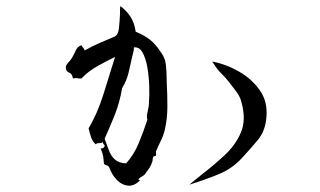

<svg xmlns="http://www.w3.org/2000/svg" viewBox="-20 -582 1040 624"><path d="M521 -348Q521 -339 521.5 -330Q522 -321 522 -311Q524 -276 524 -236.5Q524 -197 516 -162Q512 -143 502.5 -124Q493 -105 487 -90Q487 -88 487 -84Q488 -79 487 -77Q486 -75 482.5 -74.5Q479 -74 478 -72Q476 -68 476 -62.5Q476 -57 474 -54Q472 -46 465 -35.5Q458 -25 454 -20Q450 -13 442 -9Q434 -5 430 1Q429 2 432 3Q435 4 436 3Q417 23 397 21.5Q377 20 360.5 3.5Q344 -13 335 -38Q332 -43 327 -44.5Q322 -46 318 -49Q317 -63 315.5 -73Q314 -83 307 -100Q312 -99 314.5 -100.5Q317 -102 318 -104Q319 -105 320 -106Q321 -110 317 -113Q314 -117 314 -121Q312 -117 304 -117Q300 -117 297 -116.5Q294 -116 291 -113Q280 -123 275.5 -137.5Q271 -152 268 -165Q296 -212 315.5 -273.5Q335 -335 354 -397Q329 -385 297.5 -367.5Q266 -350 245 -327Q240 -327 237 -327Q234 -327 231 -328Q227 -328 224 -328Q221 -328 217 -327Q215 -342 204.5 -346Q194 -350 194 -363Q194 -368 196.5 -371.5Q199 -375 202 -379Q205 -382 208 -385.5Q211 -389 214 -394Q221 -406 226.5 -418.5Q232 -431 245 -435Q247 -430 250.5 -426.5Q254 -423 255 -418Q276 -430 303 -442Q330 -454 350 -462Q364 -467 366.5 -490Q369 -513 370 -536Q370 -543 370 -549.5Q370 -556 371 -562Q390 -549 403.5 -528.5Q417 -508 421 -479Q450 -467 468 -452.5Q486 -438 503 -412Q513 -398 516.5 -385Q520 -372 521 -348ZM464 -247Q466 -271 465 -302Q464 -333 459 -362.5Q454 -392 443.5 -411Q433 -430 415 -428V-420Q407 -388 400 -354.5Q393 -321 377 -296Q369 -249 353.5 -210Q338 -171 320 -131Q327 -113 333.5 -94.5Q340 -76 353 -64Q366 -52 390 -51Q415 -79 430.5 -116Q446 -153 459 -193Q457 -199 457.5 -205.5Q458 -212 460 -220Q461 -226 462.5 -232.5Q464 -239 464 -247ZM846 -203Q843 -157 817.5 -126.5Q792 -96 764 -66Q733 -33 690 -15.5Q647 2 596 18Q606 9 617.5 0Q629 -9 641 -19Q676 -46 710.5 -78Q745 -110 762.5 -150.5Q780 -191 766 -245Q762 -265 750 -281.5Q738 -298 727 -312Q714 -329 699.5 -343Q685 -357 674 -376Q672 -376 671.5 -378.5Q671 -381 670 -382Q716 -373 757.5 -349Q799 -325 824.5 -288.5Q850 -252 846 -203Z"/></svg>

Font: Yuji Mai
Style: Regular
Weight: 400
Designer: Kataoka Yuji
Foundry: Kinuta Font Factory
Version: Version 3.002